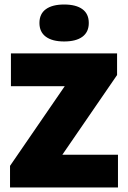

<svg xmlns="http://www.w3.org/2000/svg" viewBox="-20 -832 568 852"><path d="M24.5 0V-96L286.5 -477.5V-449.5H28.5V-595H499.5V-499L237.5 -117.5V-145.5H503.5V0ZM264.5 -648Q212 -648 183.5 -669Q155 -690 155 -730Q155 -770.5 183.5 -791.2Q212 -812 264.5 -812Q317.5 -812 345.8 -791.2Q374 -770.5 374 -730Q374 -690 345.8 -669Q317.5 -648 264.5 -648Z"/></svg>

Font: Encode Sans SC SemiCondensed ExtraBold
Style: Regular
Weight: 800
Width: 4
Designer: Multiple Designers
Foundry: Impallari Type
Version: Version 3.002